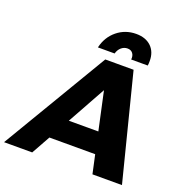

<svg xmlns="http://www.w3.org/2000/svg" viewBox="-216 -1057 1147 1198"><g transform="rotate(20 357.0 -458.5)"><path d="M528 0 501 -124H197L128 0H-59L358 -701H546L724 0ZM275 -264H471L416 -518ZM466 -813Q443 -813 425 -797.5Q407 -782 400 -756H289Q306 -829 360 -873Q414 -917 486 -917Q549 -917 585.5 -882Q622 -847 622 -787Q622 -767 620 -756H510Q513 -781 501 -797Q489 -813 466 -813Z"/></g></svg>

Font: Gontserrat
Style: Bold Italic
Weight: 700
Italic angle: -11.3°
Designer: Julieta Ulanovsky
Foundry: Julieta Ulanovsky
Version: Version 6.001